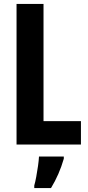

<svg xmlns="http://www.w3.org/2000/svg" viewBox="-20 -734 446 975"><path d="M64 0V-714H201V-119H391V0ZM304 72Q281 152 239 221H154V208Q159 191 164 164Q169 137 173 109Q177 81 178 61H304Z"/></svg>

Font: Noto Sans Lao UI ExtCond
Style: Bold
Weight: 700
Width: 2
Designer: Monotype Design Team
Foundry: Monotype Imaging Inc.
Version: Version 2.000; ttfautohint (v1.8.4.7-5d5b)